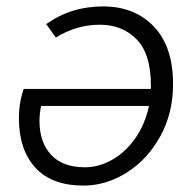

<svg xmlns="http://www.w3.org/2000/svg" viewBox="-20 -565 610 598"><path d="M39 -196Q39 -247 54 -288H450V-299Q450 -397 405.5 -442.5Q361 -488 291 -488Q218 -488 154 -448L124 -490Q201 -545 301 -545Q399 -545 459 -482.5Q519 -420 519 -303Q519 -213 479.5 -141Q440 -69 375.5 -28Q311 13 240 13Q141 13 90 -43Q39 -99 39 -196ZM245 -44Q288 -44 329.5 -67.5Q371 -91 401.5 -134.5Q432 -178 444 -235H108Q103 -212 103 -188Q103 -122 139 -83Q175 -44 245 -44Z"/></svg>

Font: Nebula Sans Book
Style: Regular
Weight: 400
Italic angle: -9°
Designer: Paul D. Hunt for Adobe (as Source Sans)
Foundry: Nebula Entertainment & Broadcasting LLC
Version: Version 1.010